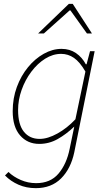

<svg xmlns="http://www.w3.org/2000/svg" viewBox="-20 -744 558 998"><path d="M166 234Q117 234 76 216Q35 198 6 168L24 150Q50 175 88 191.5Q126 208 168 208Q242 208 284 158.5Q326 109 342 30L366 -86Q324 -46 279.5 -21Q235 4 184 4Q123 4 84.5 -40Q46 -84 46 -166Q46 -233 67.5 -291.5Q89 -350 125.5 -394.5Q162 -439 207.5 -464.5Q253 -490 300 -490Q343 -490 375 -468Q407 -446 426 -410H430L448 -478H472L366 48Q348 133 297.5 183.5Q247 234 166 234ZM186 -22Q228 -22 278.5 -50Q329 -78 372 -124L424 -372Q395 -422 364.5 -443Q334 -464 298 -464Q255 -464 215 -439Q175 -414 143 -371.5Q111 -329 92.5 -277Q74 -225 74 -172Q74 -97 104 -59.5Q134 -22 186 -22ZM178 -570 338 -724H358L458 -570H432L346 -690H342L208 -570Z"/></svg>

Font: Source Sans 3 VF
Style: Italic
Weight: 200
Italic angle: -11°
Designer: Paul D. Hunt
Foundry: Adobe Systems Incorporated
Version: Version 3.042;hotconv 1.0.118;makeotfexe 2.5.65603